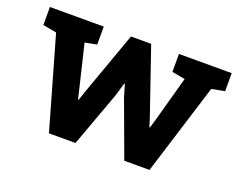

<svg xmlns="http://www.w3.org/2000/svg" viewBox="-89 -690 1068 852"><g transform="rotate(20 445.0 -264.0)"><path d="M204 0 80.7 -431.3 16.3 -443.2V-528.3H270.6V-443.5L214.7 -432.7L264.4 -225.8L274.2 -184.7H277.1L290.7 -225.8L399 -528.3H494.4L599.7 -221.8L613.5 -178H616.4L629.4 -221.8L687.3 -432.3L625.6 -443.5V-528.3H874.7V-443.2L813.2 -431.3L678.8 0H559.7L462.7 -263.2L445.2 -322.1L442.3 -321.9L425.3 -262.9L329.3 0Z"/></g></svg>

Font: Hanuman
Style: Regular
Weight: 400
Designer: Danh Hong
Foundry: Danh Hong
Version: Version 9.000